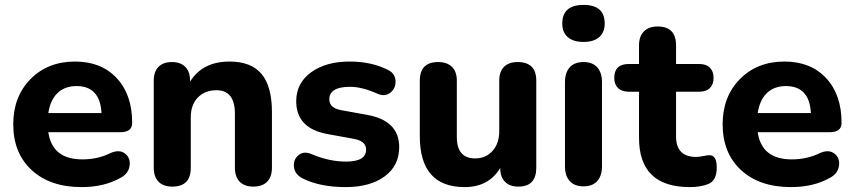

<svg xmlns="http://www.w3.org/2000/svg" viewBox="-20 -752 3482 783"><path d="M313 11Q184 11 109 -58.5Q34 -128 34 -245Q34 -358 104.5 -429.5Q175 -501 286 -501Q393 -501 456 -433.5Q519 -366 519 -251Q519 -213 472 -213H177Q193 -102 316 -102Q378 -102 429 -127Q466 -144 489.5 -126Q513 -108 508.5 -76Q504 -44 472 -27Q405 11 313 11ZM292 -401Q244 -401 214.5 -372.5Q185 -344 177 -291H394Q388 -401 292 -401Z M683 9Q646 9 626.5 -11Q607 -31 607 -68V-423Q607 -460 626.5 -479.5Q646 -499 681 -499Q716 -499 735.5 -479.5Q755 -460 755 -423V-419Q806 -501 916 -501Q1004 -501 1046.5 -450.5Q1089 -400 1089 -295V-68Q1089 -31 1069.5 -11Q1050 9 1013 9Q977 9 957.5 -11Q938 -31 938 -68V-288Q938 -384 863 -384Q815 -384 786.5 -354Q758 -324 758 -274V-68Q758 9 683 9Z M1390 11Q1285 11 1215 -24Q1183 -40 1179 -70Q1175 -100 1196.5 -118.5Q1218 -137 1249 -124Q1322 -93 1391 -93Q1473 -93 1473 -142Q1473 -177 1422 -186L1317 -205Q1188 -228 1188 -339Q1188 -413 1248.5 -457Q1309 -501 1406 -501Q1495 -501 1562 -467Q1591 -453 1593 -423Q1595 -393 1572.5 -374.5Q1550 -356 1519 -370Q1456 -398 1408 -398Q1323 -398 1323 -347Q1323 -312 1370 -303L1475 -284Q1608 -261 1608 -152Q1608 -76 1548.5 -32.5Q1489 11 1390 11Z M1875 11Q1692 11 1692 -197V-423Q1692 -499 1767 -499Q1803 -499 1823 -479.5Q1843 -460 1843 -423V-193Q1843 -106 1918 -106Q1961 -106 1988.5 -136.5Q2016 -167 2016 -217V-423Q2016 -460 2035.5 -479.5Q2055 -499 2091 -499Q2167 -499 2167 -423V-68Q2167 9 2094 9Q2058 9 2039 -11Q2020 -31 2020 -67Q1973 11 1875 11Z M2360 -581Q2318 -581 2295.5 -600.5Q2273 -620 2273 -656Q2273 -732 2360 -732Q2446 -732 2446 -656Q2446 -620 2423.5 -600.5Q2401 -581 2360 -581ZM2360 8Q2323 8 2303.5 -13.5Q2284 -35 2284 -74V-416Q2284 -456 2303.5 -477.5Q2323 -499 2360 -499Q2396 -499 2415.5 -477.5Q2435 -456 2435 -416V-74Q2435 -35 2415.5 -13.5Q2396 8 2360 8Z M2793 11Q2586 11 2586 -190V-378H2544Q2516 -378 2500.5 -393Q2485 -408 2485 -434Q2485 -491 2544 -491H2586V-567Q2586 -604 2606 -624Q2626 -644 2662 -644Q2737 -644 2737 -567V-491H2832Q2860 -491 2875 -476Q2890 -461 2890 -434Q2890 -408 2875 -393Q2860 -378 2832 -378H2737V-196Q2737 -112 2819 -112Q2830 -112 2847.5 -115.5Q2865 -119 2871 -119Q2903 -121 2903 -69Q2903 -14 2867 -1Q2836 11 2793 11Z M3206 11Q3077 11 3002 -58.5Q2927 -128 2927 -245Q2927 -358 2997.5 -429.5Q3068 -501 3179 -501Q3286 -501 3349 -433.5Q3412 -366 3412 -251Q3412 -213 3365 -213H3070Q3086 -102 3209 -102Q3271 -102 3322 -127Q3359 -144 3382.5 -126Q3406 -108 3401.5 -76Q3397 -44 3365 -27Q3298 11 3206 11ZM3185 -401Q3137 -401 3107.5 -372.5Q3078 -344 3070 -291H3287Q3281 -401 3185 -401Z"/></svg>

Font: Nunito ExtraBold
Style: Regular
Weight: 800
Designer: Vernon Adams
Foundry: Vernon Adams
Version: Version 3.602